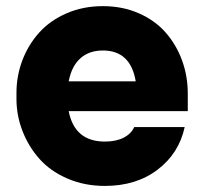

<svg xmlns="http://www.w3.org/2000/svg" viewBox="-20 -592 668 632"><path d="M325.2 20Q257.8 20 201.7 -4.4Q145.5 -28.8 109.6 -69.3Q73.7 -109.9 54 -160.9Q34.2 -211.9 34.2 -266.1V-286.1Q34.2 -342.3 53.7 -393.6Q73.2 -444.8 108.9 -484.6Q144.5 -524.4 199 -548.1Q253.4 -571.8 318.8 -571.8Q383.3 -571.8 436.8 -548.3Q490.2 -524.9 525.1 -485.1Q560.1 -445.3 579.1 -393.6Q598.1 -341.8 598.1 -284.2V-226.1H206.1Q225.6 -126 325.2 -126Q361.8 -126 386.7 -138.7Q411.6 -151.4 421.9 -173.8H587.9Q569.3 -87.4 499 -33.7Q428.7 20 325.2 20ZM318.8 -425.8Q273.4 -425.8 244.6 -400.1Q215.8 -374.5 206.1 -324.2H426.8Q409.7 -425.8 318.8 -425.8Z"/></svg>

Font: Sora ExtraBold
Style: Regular
Weight: 800
Designer: Jonathan Barnbrook, Julián Moncada
Foundry: Barnbrook Fonts
Version: Version 2.000